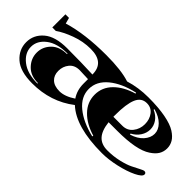

<svg xmlns="http://www.w3.org/2000/svg" viewBox="-11 -1076 1594 1594"><g transform="rotate(45 786.0 -279.0)"><path d="M169 -579 183 -527Q357 -580 606 -580Q784 -580 883 -547Q986 -579 1103.5 -579Q1221 -579 1304 -563Q1387 -547 1430.5 -519Q1474 -491 1493 -459Q1512 -427 1512 -389Q1512 -351 1493.5 -319.5Q1475 -288 1432 -260Q1342 -199 1115 -199H1014Q1024 -110 1062.5 -68Q1101 -26 1172 -26Q1243 -26 1306.5 -41Q1370 -56 1407 -74.5Q1444 -93 1473 -108Q1502 -123 1509 -123Q1532 -123 1532 -103Q1532 -78 1470.5 -48Q1409 -18 1320 2Q1231 22 1156 22Q848 22 715 -102Q554 22 337 22Q196 22 128 -38.5Q60 -99 60 -185.5Q60 -272 129 -331Q198 -390 337 -390Q507 -390 639 -384Q639 -525 479 -525Q390 -525 305 -493.5Q220 -462 168 -425H127V-579ZM1010 -279V-259H1115Q1172 -259 1205.5 -301.5Q1239 -344 1239 -400.5Q1239 -457 1209 -496.5Q1179 -536 1127 -536Q1064 -536 1037 -473Q1010 -410 1010 -279ZM640 -331 538 -335Q480 -335 448.5 -296.5Q417 -258 417 -205.5Q417 -153 449.5 -122.5Q482 -92 543.5 -92Q605 -92 680 -142Q640 -200 640 -278ZM1004 -525 1002 -534Q866 -504 784 -436.5Q702 -369 702 -278Q702 -187 784 -119.5Q866 -52 1001 -20L1003 -30Q897 -61 833.5 -126Q770 -191 770 -278.5Q770 -366 833.5 -430Q897 -494 1004 -525ZM369 -8V-14Q282 -14 232.5 -66Q183 -118 183 -186Q183 -254 232.5 -304.5Q282 -355 370 -355V-361Q249 -361 182 -309.5Q115 -258 115 -186Q115 -114 182.5 -61Q250 -8 369 -8ZM1209 -261 1212 -252Q1279 -272 1316 -313.5Q1353 -355 1353 -401.5Q1353 -448 1314.5 -487Q1276 -526 1207 -545L1205 -537Q1252 -516 1277 -480Q1302 -444 1302 -402Q1302 -360 1277.5 -322Q1253 -284 1209 -261Z"/></g></svg>

Font: Diplomata
Style: Regular
Weight: 400
Width: 7
Designer: Eduardo Rodriguez Tunni
Foundry: Eduardo Rodriguez Tunni
Version: Version 1.001